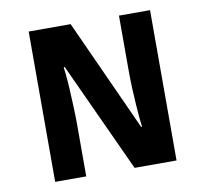

<svg xmlns="http://www.w3.org/2000/svg" viewBox="-68 -639 760 712"><g transform="rotate(-10 312.5 -283.0)"><path d="M383 0 193 -413H189Q190 -404 192.5 -381Q195 -358 196.5 -327.5Q198 -297 199.5 -263Q201 -229 201 -197V0H84V-566H242L433 -146H437Q435 -157 433 -178.5Q431 -200 429 -229Q427 -258 425.5 -293Q424 -328 424 -367V-566H541V0Z"/></g></svg>

Font: Qnwhxotralxmqkhsjrfbfhwcoqn
Style: Regular
Weight: 500
Designer: Carrois Corporate & Edenspiekermann
Foundry: Carrois Corporate GbR & Edenspiekermann AG
Version: Version 2.001